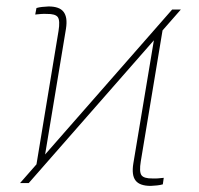

<svg xmlns="http://www.w3.org/2000/svg" viewBox="-20 -576 625 604"><path d="M43 0 521.5 -545.9H548.8L70.3 0ZM90.8 -35.2 164.1 -478.5Q169.4 -511.2 161.9 -522Q154.3 -532.7 127 -532.2Q117.7 -532.7 108.9 -532Q100.1 -531.2 90.8 -530.3L94.7 -550.8Q103 -553.2 112.5 -554.2Q122.1 -555.2 132.8 -555.7Q149.9 -555.7 161.6 -551.5Q173.3 -547.4 179.9 -538.8Q186.5 -530.3 188.5 -517.1Q190.4 -503.9 187.5 -485.4L116.2 -55.7ZM454.1 8.8Q437 8.8 425 4.6Q413.1 0.5 406.5 -8.1Q399.9 -16.6 398.2 -30Q396.5 -43.5 399.4 -61.5L468.8 -477.5L494.1 -497.1L422.9 -68.4Q417.5 -35.6 425 -24.9Q432.6 -14.2 460 -14.6Q468.8 -14.2 477.5 -14.9Q486.3 -15.6 495.1 -16.6L492.2 3.9Q483.9 6.3 474.1 7.3Q464.4 8.3 454.1 8.8Z"/></svg>

Font: Inter 18pt Thin
Style: Italic
Weight: 250
Italic angle: -9.3988°
Version: Version 4.001;git-66647c0bb